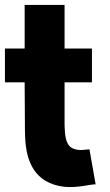

<svg xmlns="http://www.w3.org/2000/svg" viewBox="-22 -758 446 779"><path d="M-2 -424H78L79 -262C79 -241 79 -220 80 -200C84 -105 117 -14 240 0C296 5 346 -11 366 -10L341 -152C326 -152 301 -145 278 -154C255 -161 243 -185 241 -230C240 -241 240 -252 240 -265V-424H351V-561H240V-738H78V-561H-2Z"/></svg>

Font: Rabbid Highway Sign IV
Style: Bd
Weight: 400
Foundry: Cannot Into Space Fonts
Version: Version 0.277